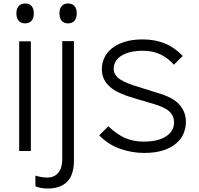

<svg xmlns="http://www.w3.org/2000/svg" viewBox="-20 -866 1141 1101"><path d="M174 -789Q174 -762 161 -747Q148 -732 124 -732Q100 -732 87 -747Q74 -762 74 -789Q74 -816 87 -831Q100 -846 124 -846Q149 -846 161.5 -831Q174 -816 174 -789ZM157 0H90V-629H157Z M420 -789Q420 -762 407 -747Q394 -732 371 -732Q346 -732 333.5 -747Q321 -762 321 -789Q321 -816 333.5 -831Q346 -846 370 -846Q395 -846 407.5 -831Q420 -816 420 -789ZM404 -630V54Q404 136 365.5 175.5Q327 215 253 215Q213 215 183 202V141Q218 152 251 152Q292 152 314.5 124.5Q337 97 337 48V-630Z M1046 -167Q1046 -134 1033.5 -102.5Q1021 -71 992.5 -45.5Q964 -20 918 -4.5Q872 11 806 11Q736 11 668 -13Q600 -37 549 -90L601 -142Q652 -94 699 -74Q746 -54 803 -54Q888 -54 933 -84.5Q978 -115 978 -163Q978 -202 951 -227Q924 -252 858 -271Q853 -272 837 -277Q821 -282 802.5 -287.5Q784 -293 767.5 -297.5Q751 -302 746 -304Q704 -316 670.5 -331Q637 -346 613.5 -365.5Q590 -385 577 -410.5Q564 -436 564 -470Q564 -502 577.5 -532.5Q591 -563 619.5 -587Q648 -611 692.5 -625.5Q737 -640 799 -640Q939 -640 1028 -545L977 -495Q944 -533 900 -554Q856 -575 799 -575Q758 -575 726.5 -567Q695 -559 674 -545Q653 -531 642.5 -512.5Q632 -494 632 -473Q632 -435 668.5 -411Q705 -387 780 -366Q785 -364 799.5 -359.5Q814 -355 830.5 -350Q847 -345 861.5 -340Q876 -335 881 -334Q972 -308 1009 -266Q1046 -224 1046 -167Z"/></svg>

Font: TypoPRO Sinkin Sans
Style: 300 Light
Weight: 300
Designer: Keith Bates
Foundry: K-Type
Version: Sinkin Sans (version 1.0)  by Keith Bates   •   © 2014   www